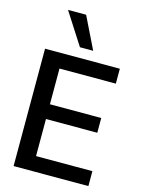

<svg xmlns="http://www.w3.org/2000/svg" viewBox="-138 -1028 816 1106"><g transform="rotate(15 269.5 -475.0)"><path d="M56 0V-700H502V-611H166V-398H472V-310H166V-89H502V0ZM248 -760 126 -950H234L327 -760Z"/></g></svg>

Font: Host Grotesk Light Medium
Style: Regular
Weight: 500
Version: Version 1.003